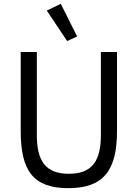

<svg xmlns="http://www.w3.org/2000/svg" viewBox="-20 -969 718 1001"><path d="M224 -914 330 -755 382 -779 297 -949ZM172 -698H88V-286C88 -83 150 12 336 12C522 12 590 -83 590 -286V-698H506V-266C506 -133 463 -63 339 -63C215 -63 172 -133 172 -266Z"/></svg>

Font: Braiins Sans
Style: Regular
Weight: 400
Designer: Mike Abbink, Paul van der Laan, Pieter van Rosmalen, Jiri Chlebus, Lubos Buracinsky
Foundry: Bold Monday, Sudetype
Version: Version 1.000;hotconv 1.0.109;makeotfexe 2.5.65596